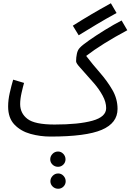

<svg xmlns="http://www.w3.org/2000/svg" viewBox="-20 -819 803 1181"><path d="M697 -739 662 -799Q595 -762 541.5 -730.5Q488 -699 428 -661L464 -602Q521 -637 576 -670Q631 -703 697 -739ZM290 21Q509 21 606 -20.5Q703 -62 703 -149Q703 -211 671.5 -265.5Q640 -320 595 -371.5Q550 -423 510 -475Q606 -549 763 -633L728 -693Q681 -669 626 -635Q571 -601 527.5 -570.5Q484 -540 471 -525Q458 -512 453 -489Q448 -466 448 -442Q448 -430 473 -403Q498 -376 559 -306Q590 -270 611.5 -230.5Q633 -191 633 -154Q633 -100 548.5 -76.5Q464 -53 316 -53Q194 -53 149 -87.5Q104 -122 104 -179Q104 -210 113 -249.5Q122 -289 128 -309L61 -329Q50 -292 40 -248Q30 -204 30 -164Q30 -93 69 -52.5Q108 -12 167.5 4.5Q227 21 290 21ZM383 161Q383 142 369.5 127.5Q356 113 337 113Q317 113 303 127.5Q289 142 289 161Q289 180 303 193.5Q317 207 337 207Q356 207 369.5 193.5Q383 180 383 161ZM384 296Q384 277 370.5 262.5Q357 248 338 248Q318 248 304 262.5Q290 277 290 296Q290 315 304 328.5Q318 342 338 342Q357 342 370.5 328.5Q384 315 384 296Z"/></svg>

Font: Noto Sans Arabic Condensed
Style: Regular
Weight: 400
Width: 3
Designer: Nadine Chahine
Foundry: Monotype Imaging Inc.
Version: 1.001